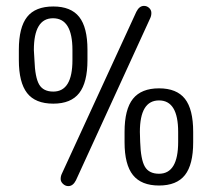

<svg xmlns="http://www.w3.org/2000/svg" viewBox="-20 -624 720 652"><path d="M44 -455V-420Q44 -344 72 -308Q100 -272 161 -272Q221 -272 249 -308Q277 -344 277 -420V-455Q277 -531 249 -566.5Q221 -602 161 -602Q100 -602 72 -566.5Q44 -531 44 -455ZM226 -454V-420Q226 -313 161 -313Q127 -313 113 -337Q99 -361 97 -420L95 -454Q95 -562 160 -562Q226 -562 226 -454ZM190 -34Q186 -26 186 -16Q186 -7 194 0.5Q202 8 212 8Q228 8 238 -12L490 -562Q494 -570 494 -580Q494 -590 486.5 -597Q479 -604 469 -604Q453 -604 443 -584ZM636 -176Q636 -253 608 -288.5Q580 -324 520 -324Q460 -324 431.5 -288.5Q403 -253 403 -176V-141Q403 -65 431.5 -29.5Q460 6 520 6Q580 6 608 -29.5Q636 -65 636 -141ZM456 -142 455 -176Q455 -283 520 -283Q585 -283 585 -176V-142Q585 -34 520 -34Q486 -34 472 -58Q458 -82 456 -142Z"/></svg>

Font: Beiruti
Style: Regular
Weight: 400
Designer: Arlette Boutros
Foundry: Boutros
Version: Version 1.41